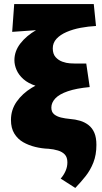

<svg xmlns="http://www.w3.org/2000/svg" viewBox="-20 -731 504 946"><path d="M351 195 279 149Q294 132 303 111.5Q312 91 312 69Q312 44 299.5 30.5Q287 17 265.5 10.5Q244 4 219 2Q187 1 154 -7Q121 -15 94 -30.5Q67 -46 50.5 -73Q34 -100 34 -140Q34 -190 62 -230Q90 -270 136.5 -298.5Q183 -327 240 -342Q297 -357 356 -357L422 -302Q357 -296 314.5 -281.5Q272 -267 252.5 -246Q233 -225 233 -201Q233 -179 246.5 -168Q260 -157 280.5 -152Q301 -147 324 -145Q351 -143 374.5 -136Q398 -129 416.5 -114.5Q435 -100 445 -76.5Q455 -53 455 -17Q455 32 440 70Q425 108 401 138Q377 168 351 195ZM254 -297Q197 -295 158 -307.5Q119 -320 95.5 -341Q72 -362 61.5 -386.5Q51 -411 51 -434Q51 -479 80.5 -517Q110 -555 159.5 -583.5Q209 -612 269 -628Q329 -644 391 -646L453 -603Q415 -601 377.5 -594Q340 -587 308.5 -573.5Q277 -560 258.5 -540Q240 -520 240 -493Q240 -465 254 -449.5Q268 -434 287.5 -427Q307 -420 324.5 -419Q342 -418 349 -418H405L422 -302ZM40 -574 50 -711H442L453 -603Z"/></svg>

Font: Ysabeau Infant Black
Style: Regular
Weight: 900
Designer: Christian Thalmann (Catharsis Fonts)
Version: Version 2.001;gftools[0.9.30]; featfreeze: ss01,ss02,lnum